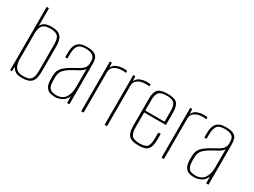

<svg xmlns="http://www.w3.org/2000/svg" viewBox="-47 -1137 2185 1654"><g transform="rotate(30 1045.5 -310.5)"><path d="M186 7Q137 7 115.5 -8.5Q94 -24 84 -47L82 0H64V-630H87V-453Q100 -482 125.5 -492.5Q151 -503 187 -503Q231 -503 257 -490Q283 -477 294.5 -449Q306 -421 306 -374V-125Q306 -90 300 -65Q294 -40 280 -24Q266 -8 243 -0.5Q220 7 186 7ZM185 -12Q222 -12 243 -21.5Q264 -31 273 -55.5Q282 -80 282 -125V-376Q282 -440 261 -462Q240 -484 185 -484Q129 -484 108.5 -457.5Q88 -431 88 -381V-133Q88 -68 111 -40Q134 -12 185 -12Z M510 7Q489 7 465 1Q441 -5 423.5 -29.5Q406 -54 406 -108V-143Q406 -196 438 -227.5Q470 -259 519 -285Q555 -304 579.5 -319Q604 -334 617 -352Q630 -370 630 -397V-414Q630 -445 616.5 -460.5Q603 -476 581.5 -481.5Q560 -487 537 -487Q478 -487 459.5 -458Q441 -429 441 -376V-334H419V-378Q419 -415 428.5 -443.5Q438 -472 463.5 -488.5Q489 -505 537 -505Q590 -505 614.5 -491Q639 -477 646 -453.5Q653 -430 653 -403V0H630L629 -67Q614 -29 581 -11Q548 7 510 7ZM514 -12Q573 -12 601 -52Q629 -92 629 -157V-338Q615 -317 585.5 -300Q556 -283 525 -267Q480 -242 455 -215Q430 -188 430 -140V-110Q430 -62 443.5 -41.5Q457 -21 477 -16.5Q497 -12 514 -12Z M771 0V-495H790L795 -446Q808 -478 838 -489.5Q868 -501 897 -502Q922 -502 940 -499V-478Q934 -480 927 -480.5Q920 -481 912.5 -481.5Q905 -482 897 -481Q855 -481 825 -461Q795 -441 795 -404V0Z M1004 0V-495H1023L1028 -446Q1041 -478 1071 -489.5Q1101 -501 1130 -502Q1155 -502 1173 -499V-478Q1167 -480 1160 -480.5Q1153 -481 1145.5 -481.5Q1138 -482 1130 -481Q1088 -481 1058 -461Q1028 -441 1028 -404V0Z M1349 9Q1300 9 1272.5 -2.5Q1245 -14 1233.5 -42Q1222 -70 1222 -121V-385Q1222 -453 1248.5 -478Q1275 -503 1343 -503Q1410 -503 1436 -478Q1462 -453 1462 -385V-262H1246V-119Q1246 -59 1265.5 -35Q1285 -11 1347 -11Q1402 -11 1420 -34Q1438 -57 1438 -119V-173H1462V-122Q1462 -73 1451 -44Q1440 -15 1415.5 -3Q1391 9 1349 9ZM1246 -281H1438V-384Q1438 -437 1420 -461Q1402 -485 1343 -485Q1285 -485 1265.5 -461Q1246 -437 1246 -384Z M1570 0V-495H1589L1594 -446Q1607 -478 1637 -489.5Q1667 -501 1696 -502Q1721 -502 1739 -499V-478Q1733 -480 1726 -480.5Q1719 -481 1711.5 -481.5Q1704 -482 1696 -481Q1654 -481 1624 -461Q1594 -441 1594 -404V0Z M1894 7Q1873 7 1849 1Q1825 -5 1807.5 -29.5Q1790 -54 1790 -108V-143Q1790 -196 1822 -227.5Q1854 -259 1903 -285Q1939 -304 1963.5 -319Q1988 -334 2001 -352Q2014 -370 2014 -397V-414Q2014 -445 2000.5 -460.5Q1987 -476 1965.5 -481.5Q1944 -487 1921 -487Q1862 -487 1843.5 -458Q1825 -429 1825 -376V-334H1803V-378Q1803 -415 1812.5 -443.5Q1822 -472 1847.5 -488.5Q1873 -505 1921 -505Q1974 -505 1998.5 -491Q2023 -477 2030 -453.5Q2037 -430 2037 -403V0H2014L2013 -67Q1998 -29 1965 -11Q1932 7 1894 7ZM1898 -12Q1957 -12 1985 -52Q2013 -92 2013 -157V-338Q1999 -317 1969.5 -300Q1940 -283 1909 -267Q1864 -242 1839 -215Q1814 -188 1814 -140V-110Q1814 -62 1827.5 -41.5Q1841 -21 1861 -16.5Q1881 -12 1898 -12Z"/></g></svg>

Font: Alumni Sans Thin Thin
Style: Regular
Weight: 250
Version: Version 1.018